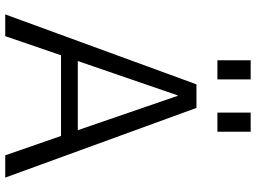

<svg xmlns="http://www.w3.org/2000/svg" viewBox="-142 -835 977 733"><g transform="rotate(90 346.5 -468.5)"><path d="M410 -810V-937H483V-810ZM210 -810V-937H283V-810ZM35 0 302 -730H392L658 0H573L499 -213H191L118 0ZM213 -277H477L346 -658H344Z"/></g></svg>

Font: M PLUS 1p
Style: Regular
Weight: 400
Version: Version 1.062